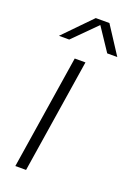

<svg xmlns="http://www.w3.org/2000/svg" viewBox="-137 -754 560 807"><g transform="rotate(20 143.5 -350.0)"><path d="M41 0 121 -510H169L89 0ZM26 -577 146 -700H207L287 -577H242L174 -679L72 -577Z"/></g></svg>

Font: MuseoModerno Thin ExtraLight
Style: Italic
Weight: 250
Italic angle: -9°
Version: Version 1.003